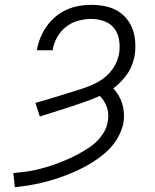

<svg xmlns="http://www.w3.org/2000/svg" viewBox="-20 -763 640 791"><path d="M41 8 35 -50Q58 -52 81 -55Q104 -58 126.5 -63Q149 -68 171 -74.5Q193 -81 214.5 -89Q236 -97 258 -106.5Q280 -116 301 -127.5Q322 -139 342.5 -152Q363 -165 380 -182Q397 -199 409 -220Q421 -241 424 -264Q427 -278 426 -293Q425 -308 420.5 -321Q416 -334 408.5 -346Q401 -358 391 -368Q361 -354 330 -343.5Q299 -333 268 -322.5Q237 -312 206 -302.5Q175 -293 144 -283L126 -339Q151 -346 176 -353.5Q201 -361 226.5 -369Q252 -377 277 -384.5Q302 -392 327 -400.5Q352 -409 376.5 -421.5Q401 -434 421 -452.5Q441 -471 454 -495Q467 -519 471 -545Q475 -572 470.5 -599.5Q466 -627 450 -647Q434 -667 408.5 -676Q383 -685 355 -685Q329 -685 301.5 -677.5Q274 -670 251.5 -652Q229 -634 215 -609Q201 -584 197 -556H132Q136 -582 146 -606.5Q156 -631 171.5 -653.5Q187 -676 208.5 -694Q230 -712 254.5 -723Q279 -734 304.5 -738.5Q330 -743 355 -743Q383 -743 410 -738Q437 -733 460 -720.5Q483 -708 500 -688Q517 -668 526 -643.5Q535 -619 537 -591.5Q539 -564 535 -536Q532 -517 524.5 -497Q517 -477 505.5 -460Q494 -443 479 -427.5Q464 -412 447 -399Q459 -386 468.5 -370Q478 -354 483.5 -336Q489 -318 490.5 -298Q492 -278 489 -259Q484 -233 471.5 -207.5Q459 -182 440.5 -160.5Q422 -139 399.5 -121.5Q377 -104 353 -89.5Q329 -75 303.5 -63Q278 -51 252 -41Q226 -31 200 -23Q174 -15 147.5 -9Q121 -3 94 1.5Q67 6 41 8Z"/></svg>

Font: Iosevka Curly Slab LtExObl
Style: Regular
Weight: 300
Width: 7
Italic angle: -9°
Monospace: yes
Designer: Belleve Invis
Foundry: Belleve Invis
Version: Version 11.1.0; ttfautohint (v1.8.3)